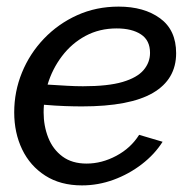

<svg xmlns="http://www.w3.org/2000/svg" viewBox="-20 -551 579 581"><path d="M228 10Q163 10 117 -19.5Q71 -49 47 -99Q23 -149 23 -211Q23 -274 46.5 -331.5Q70 -389 113 -434Q156 -479 213.5 -505Q271 -531 339 -531Q416 -531 464.5 -495.5Q513 -460 513 -390Q513 -311 443 -270Q373 -229 228 -229Q205 -229 176.5 -230Q148 -231 113 -234Q112 -222 112 -211Q112 -170 126 -134.5Q140 -99 169 -77.5Q198 -56 242 -56Q288 -56 332 -79.5Q376 -103 401 -143L472 -122Q448 -84 409 -54Q370 -24 323.5 -7Q277 10 228 10ZM333 -465Q281 -465 239 -442.5Q197 -420 167.5 -381Q138 -342 124 -295Q157 -293 182.5 -291.5Q208 -290 231 -290Q307 -290 351 -303Q395 -316 414.5 -339Q434 -362 434 -391Q434 -429 406.5 -447Q379 -465 333 -465Z"/></svg>

Font: Raleway Medium
Style: Italic
Weight: 500
Italic angle: -12°
Designer: Matt McInerney, Pablo Impallari, Rodrigo Fuenzalida
Foundry: Matt McInerney, Pablo Impallari, Rodrigo Fuenzalida
Version: Version 4.026